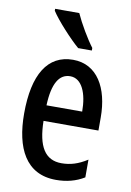

<svg xmlns="http://www.w3.org/2000/svg" viewBox="-87 -821 605 885"><g transform="rotate(10 215.0 -378.0)"><path d="M211 -766H98V-757C124 -716 195 -639 234 -606H298V-618C271 -653 231 -721 211 -766ZM221 -549C102 -549 41 -449 41 -266C41 -105 97 10 238 10C287 10 331 -1 370 -25V-108C328 -81 291 -70 250 -70C173 -70 137 -128 135 -248H392V-309C392 -447 334 -549 221 -549ZM221 -472C276 -472 303 -406 303 -321H136C140 -425 170 -472 221 -472Z"/></g></svg>

Font: Noto Sans Myanmar ExtraCondensed Medium
Style: Regular
Weight: 500
Width: 2
Designer: Monotype Design Team
Foundry: Monotype Imaging Inc.
Version: Version 2.107